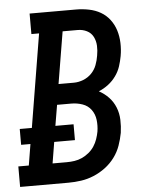

<svg xmlns="http://www.w3.org/2000/svg" viewBox="-75 -778 627 821"><g transform="rotate(-5 239.0 -367.5)"><path d="M-22 0V-88H23L38 -179H-2V-247H50L116 -647H83V-735H282Q310 -735 337.5 -729.5Q365 -724 387.5 -711Q410 -698 426 -677Q442 -656 450 -630.5Q458 -605 459 -576.5Q460 -548 455 -520Q451 -498 444 -476.5Q437 -455 423 -435.5Q409 -416 390 -401.5Q371 -387 349 -378Q373 -365 391 -346Q409 -327 419 -302Q429 -277 430 -249Q431 -221 427 -193Q422 -166 412.5 -139Q403 -112 385.5 -88.5Q368 -65 344.5 -47.5Q321 -30 294.5 -19Q268 -8 240.5 -4Q213 0 186 0ZM180 -424H246Q266 -424 286.5 -432Q307 -440 322 -455.5Q337 -471 344.5 -491Q352 -511 355 -531Q359 -552 358 -573Q357 -594 348 -611.5Q339 -629 321 -638Q303 -647 282 -647H217ZM186 -88Q203 -88 219.5 -90.5Q236 -93 251.5 -100Q267 -107 281 -118.5Q295 -130 304.5 -144.5Q314 -159 319.5 -175Q325 -191 328 -207Q332 -232 329 -257Q326 -282 312 -301Q298 -320 275 -328Q252 -336 227 -336H166L151 -247H229V-179H140L125 -88Z"/></g></svg>

Font: Iosevka Curly Slab SmBdObl
Style: Regular
Weight: 600
Italic angle: -9°
Monospace: yes
Designer: Belleve Invis
Foundry: Belleve Invis
Version: Version 11.0.0; ttfautohint (v1.8.3)